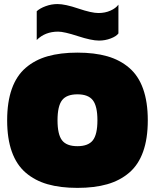

<svg xmlns="http://www.w3.org/2000/svg" viewBox="-20 -912 760 942"><path d="M465.8 -712.9Q428.7 -712.9 361.6 -734.9Q294.4 -756.8 265.1 -756.8Q201.2 -756.8 160.2 -715.8V-856.9Q176.3 -871.6 204.3 -881.8Q232.4 -892.1 262.2 -892.1Q299.3 -892.1 364.3 -870.1Q429.2 -848.1 462.9 -848.1Q495.6 -848.1 522 -859.9Q548.3 -871.6 561 -889.2V-748Q550.8 -733.9 523.4 -723.4Q496.1 -712.9 465.8 -712.9ZM359.9 -653.8Q443.8 -653.8 506.1 -636Q568.4 -618.2 613.8 -579.3Q659.2 -540.5 682.1 -476.1Q705.1 -411.6 705.1 -321.8Q705.1 -231.9 682.1 -167.7Q659.2 -103.5 613.8 -64.7Q568.4 -25.9 506.1 -8.1Q443.8 9.8 359.9 9.8Q275.9 9.8 213.6 -8.1Q151.4 -25.9 106.2 -64.7Q61 -103.5 38.1 -167.7Q15.1 -231.9 15.1 -321.8Q15.1 -411.6 38.1 -476.1Q61 -540.5 106.2 -579.3Q151.4 -618.2 213.9 -636Q276.4 -653.8 359.9 -653.8ZM284.4 -223.6Q306.6 -194.8 359.9 -194.8Q413.1 -194.8 435.5 -223.6Q458 -252.4 458 -321.8Q458 -391.1 435.5 -420.2Q413.1 -449.2 359.9 -449.2Q306.6 -449.2 284.4 -420.2Q262.2 -391.1 262.2 -321.8Q262.2 -252.4 284.4 -223.6Z"/></svg>

Font: Kanit Black
Style: Regular
Weight: 900
Designer: Katatrad Team
Foundry: CadsonDemak
Version: Version 1.000;PS 001.000;hotconv 1.0.88;makeotf.lib2.5.64775